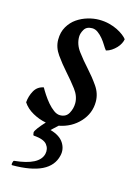

<svg xmlns="http://www.w3.org/2000/svg" viewBox="-103 -500 551 769"><g transform="rotate(15 172.5 -115.5)"><path d="M151 -355Q151 -324 171.5 -296.5Q192 -269 217 -241.5Q242 -214 262.5 -184.5Q283 -155 283 -121Q283 -73 249.5 -36.5Q216 0 164 10L137 35Q177 46 193 71Q209 96 202 124Q182 211 25 211Q21 211 23 201.5Q25 192 28 192Q130 182 142 133Q147 111 133.5 94Q120 77 78 74Q75 74 74 61Q77 48 111 11Q83 6 56 -9Q29 -24 14 -47Q16 -73 28.5 -95.5Q41 -118 67 -123Q73 -112 83.5 -96Q94 -80 106 -66Q118 -52 131.5 -42Q145 -32 158 -32Q183 -32 194 -52Q205 -72 205 -94Q205 -123 184.5 -150Q164 -177 139 -205Q114 -233 93.5 -262Q73 -291 73 -323Q73 -354 86.5 -377Q100 -400 120.5 -414Q141 -428 165 -435Q189 -442 211 -442Q234 -442 253.5 -437Q273 -432 288 -424.5Q303 -417 314 -408.5Q325 -400 330 -393Q329 -385 324 -375Q319 -365 310.5 -356Q302 -347 291.5 -340Q281 -333 269 -330Q263 -337 255.5 -349.5Q248 -362 238.5 -373.5Q229 -385 217.5 -393.5Q206 -402 193 -402Q170 -402 160.5 -386Q151 -370 151 -355Z"/></g></svg>

Font: Lusitana
Style: Italic
Weight: 400
Italic angle: -12°
Designer: Ana Paula Megda
Foundry: Ana Paula Megda
Version: Version 1.000; ttfautohint (v1.1) -l 8 -r 50 -G 200 -x 14 -D